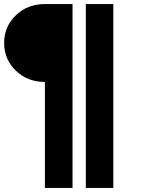

<svg xmlns="http://www.w3.org/2000/svg" viewBox="-69 -720 688 940"><path d="M351.1 200.2V-700.2H485.8V200.2ZM-48.8 -509.8Q-48.8 -589.4 8.3 -644.8Q65.4 -700.2 150.9 -700.2H286.1V200.2H150.9V-318.8Q65.4 -318.8 8.3 -374.3Q-48.8 -429.7 -48.8 -509.8Z"/></svg>

Font: Messapia Bold
Style: Regular
Weight: 400
Designer: Luca Marsano
Foundry: Collletttivo
Version: Version 1.000;FEAKit 1.0